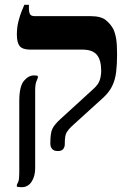

<svg xmlns="http://www.w3.org/2000/svg" viewBox="-20 -617 546 797"><path d="M220 10Q204 10 196.5 1.5Q189 -7 189 -20V-25Q189 -66 198 -83.5Q207 -101 230 -122L368 -248Q389 -267 394.5 -285.5Q400 -304 400 -323Q400 -368 382 -389.5Q364 -411 322 -411H106Q74 -411 62 -425.5Q50 -440 50 -473Q50 -503 56.5 -528.5Q63 -554 70.5 -572Q78 -590 81 -597H100V-586Q100 -565 105 -557.5Q110 -550 124 -550H356Q400 -550 420.5 -532.5Q441 -515 451 -495Q459 -477 462.5 -454Q466 -431 466 -390Q466 -349 462 -317Q458 -285 445.5 -259.5Q433 -234 409 -212L278 -93Q265 -81 257 -68Q249 -55 249 -25V-19Q249 -7 242.5 1.5Q236 10 220 10ZM70 160Q58 160 50 158V150Q52 146 56 137Q60 128 60 101V-197Q60 -258 79 -281Q98 -304 121 -304Q129 -304 137 -302V-294Q135 -290 130.5 -277.5Q126 -265 126 -241V81Q126 115 111 137.5Q96 160 70 160Z"/></svg>

Font: Frank Ruhl Libre Medium
Style: Regular
Weight: 500
Designer: Yanek Iontef
Foundry: Fontef
Version: Version 6.004